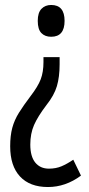

<svg xmlns="http://www.w3.org/2000/svg" viewBox="-20 -560 358 773"><path d="M220 -301Q220 -250 209 -213Q198 -176 167 -137Q132 -91 117 -56.5Q102 -22 102 22Q102 70 122 94.5Q142 119 177 119Q205 119 227.5 109.5Q250 100 275 83L306 147Q244 193 173 193Q100 193 60.5 150.5Q21 108 21 29Q21 -14 29.5 -45.5Q38 -77 56.5 -106.5Q75 -136 103 -173Q133 -212 144 -241Q155 -270 155 -310V-330H220ZM240 -476Q240 -412 186 -412Q161 -412 146.5 -427Q132 -442 132 -476Q132 -509 147 -524.5Q162 -540 186 -540Q240 -540 240 -476Z"/></svg>

Font: Noto Sans Lao ExtraCondensed
Style: Regular
Weight: 400
Width: 2
Designer: Monotype Design Team
Foundry: Monotype Imaging Inc.
Version: Version 2.003; ttfautohint (v1.8.4.7-5d5b)